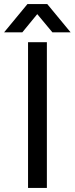

<svg xmlns="http://www.w3.org/2000/svg" viewBox="-42 -918 365 938"><path d="M95 0V-712H187V0ZM189 -898 303 -760H214L140 -849L67 -760H-22L92 -898Z"/></svg>

Font: CST
Style: Regular
Weight: 400
Version: Version 1.00